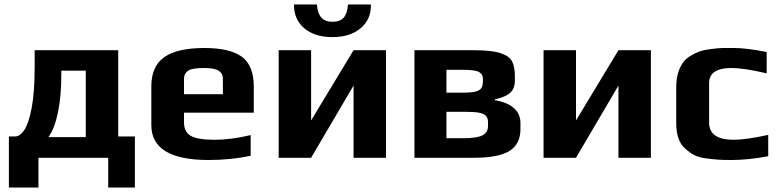

<svg xmlns="http://www.w3.org/2000/svg" viewBox="-20 -710 3495 864"><path d="M20 -96H49Q69 -96 88.5 -123.5Q108 -151 122 -221.5Q136 -292 136 -411V-484H512V-96H587V134H467V0H153V134H20ZM366 -93V-392H256V-379Q256 -278 241 -205Q226 -132 198 -93Z M661 -147V-321Q661 -412 719.5 -453Q778 -494 900 -494Q1015 -494 1068.5 -454.5Q1122 -415 1122 -321V-203H808V-159Q808 -117 838 -99Q868 -81 946 -81Q1018 -81 1108 -102V-9Q1019 10 918 10Q661 10 661 -147ZM983 -286V-356Q983 -380 963.5 -392Q944 -404 898 -404Q845 -404 827 -392Q808 -379 808 -356V-286Z M1234 0ZM1234 -484H1380V-168L1571 -484H1717V0H1571V-325L1380 0H1234ZM1303 -690H1406Q1409 -650 1426 -631Q1443 -612 1476 -612Q1510 -612 1526.5 -630.5Q1543 -649 1546 -690H1649Q1651 -624 1603.5 -583.5Q1556 -543 1476 -543Q1396 -543 1349 -583Q1302 -623 1303 -690Z M1845 -484H2113Q2192 -484 2232 -471Q2272 -458 2284.5 -433.5Q2297 -409 2297 -366V-349Q2297 -311 2275.5 -292Q2254 -273 2207 -263V-259Q2262 -250 2292 -224Q2322 -198 2322 -157V-128Q2322 -62 2273 -31Q2224 0 2112 0H1845ZM2062 -293Q2101 -293 2120 -298Q2139 -303 2146 -313.5Q2153 -324 2153 -345V-357Q2153 -376 2135.5 -386Q2118 -396 2059 -396H1989V-293ZM2065 -88Q2126 -88 2151 -101Q2176 -114 2176 -142V-160Q2176 -179 2166.5 -189Q2157 -199 2135 -203Q2113 -207 2070 -207H1989V-88Z M2426 -484H2572V-168L2763 -484H2909V0H2763V-325L2572 0H2426Z M3023 0ZM3159 3Q3127 -1 3106.5 -11Q3086 -21 3064 -41Q3023 -75 3023 -157V-318Q3023 -384 3053 -428Q3064 -444 3085.5 -457.5Q3107 -471 3129 -479Q3147 -485 3177 -489Q3207 -493 3230 -494H3283Q3339 -494 3430 -476V-380Q3327 -404 3272 -404Q3171 -404 3171 -336V-158Q3171 -81 3282 -81Q3336 -81 3437 -103V-7Q3346 10 3273 10Q3235 10 3213 8.5Q3191 7 3159 3Z"/></svg>

Font: Play
Style: Bold
Weight: 700
Designer: Jonas Hecksher (Cyrillic expansion: Cyreal)
Foundry: Jonas Hecksher, Playtype, e-types AS
Version: Version 2.101; ttfautohint (v1.5.65-e2d9)